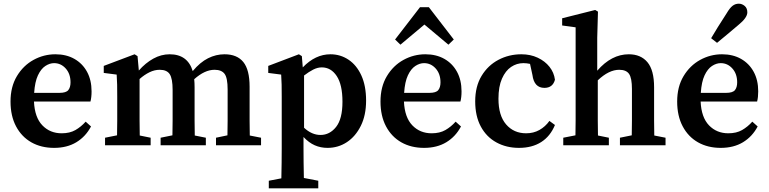

<svg xmlns="http://www.w3.org/2000/svg" viewBox="-20 -787 4166 1040"><path d="M273 -445Q249 -445 225.5 -429.5Q202 -414 185.5 -379Q169 -344 165 -284H302Q338 -284 350 -299Q362 -314 362 -341Q362 -387 336 -416Q310 -445 273 -445ZM273 14Q203 14 150 -16Q97 -46 67 -102.5Q37 -159 37 -237Q37 -317 71.5 -374.5Q106 -432 161.5 -462.5Q217 -493 280 -493Q339 -493 383 -468Q427 -443 451.5 -398Q476 -353 476 -292Q476 -260 470 -237H164Q168 -151 209.5 -108Q251 -65 314 -65Q358 -65 388.5 -82.5Q419 -100 444 -128L473 -102Q444 -47 393.5 -16.5Q343 14 273 14Z M549 0V-41L614 -54Q615 -91 615 -134.5Q615 -178 615 -210V-263Q615 -304 614.5 -328.5Q614 -353 612 -383L542 -392V-430L709 -493L725 -483L732 -405Q768 -446 810.5 -469.5Q853 -493 899 -493Q996 -493 1024 -402Q1064 -450 1107 -471.5Q1150 -493 1196 -493Q1264 -493 1298 -451Q1332 -409 1332 -317V-210Q1332 -176 1332 -133.5Q1332 -91 1333 -53L1394 -41V0H1150V-41L1212 -54Q1213 -91 1213 -133.5Q1213 -176 1213 -210V-302Q1213 -365 1196.5 -387Q1180 -409 1142 -409Q1089 -409 1032 -358Q1033 -348 1033.5 -337Q1034 -326 1034 -314V-210Q1034 -176 1034 -133.5Q1034 -91 1035 -53L1095 -41V0H850V-41L914 -54Q915 -91 915 -133.5Q915 -176 915 -210V-300Q915 -361 899.5 -385Q884 -409 845 -409Q817 -409 789.5 -395.5Q762 -382 736 -359V-210Q736 -177 736 -134Q736 -91 737 -53L796 -41V0Z M1436 233V192L1504 179Q1505 135 1505.5 94.5Q1506 54 1506 16V-263Q1506 -304 1505.5 -328.5Q1505 -353 1503 -383L1433 -392V-430L1599 -493L1615 -483L1620 -422Q1688 -493 1770 -493Q1824 -493 1868 -463.5Q1912 -434 1937.5 -378Q1963 -322 1963 -242Q1963 -163 1934.5 -105.5Q1906 -48 1859 -17Q1812 14 1754 14Q1717 14 1685 0Q1653 -14 1624 -45V15Q1624 52 1624.5 92.5Q1625 133 1626 177L1704 192V233ZM1723 -422Q1700 -422 1676.5 -410Q1653 -398 1627 -378V-95Q1669 -56 1716 -56Q1766 -56 1800.5 -99.5Q1835 -143 1835 -236Q1835 -328 1804 -375Q1773 -422 1723 -422Z M2277 -445Q2253 -445 2229.5 -429.5Q2206 -414 2189.5 -379Q2173 -344 2169 -284H2306Q2342 -284 2354 -299Q2366 -314 2366 -341Q2366 -387 2340 -416Q2314 -445 2277 -445ZM2277 14Q2207 14 2154 -16Q2101 -46 2071 -102.5Q2041 -159 2041 -237Q2041 -317 2075.5 -374.5Q2110 -432 2165.5 -462.5Q2221 -493 2284 -493Q2343 -493 2387 -468Q2431 -443 2455.5 -398Q2480 -353 2480 -292Q2480 -260 2474 -237H2168Q2172 -151 2213.5 -108Q2255 -65 2318 -65Q2362 -65 2392.5 -82.5Q2423 -100 2448 -128L2477 -102Q2448 -47 2397.5 -16.5Q2347 14 2277 14ZM2409 -545 2279 -654 2149 -545 2120 -573 2255 -748H2303L2438 -573Z M2791 14Q2723 14 2669 -15.5Q2615 -45 2584.5 -101.5Q2554 -158 2554 -238Q2554 -319 2588.5 -376Q2623 -433 2680 -463Q2737 -493 2804 -493Q2853 -493 2892.5 -474.5Q2932 -456 2956.5 -425Q2981 -394 2986 -355Q2974 -311 2929 -311Q2873 -311 2864 -381L2851 -441Q2842 -443 2833 -444Q2824 -445 2815 -445Q2779 -445 2748.5 -424.5Q2718 -404 2699 -361Q2680 -318 2680 -252Q2680 -161 2721.5 -113Q2763 -65 2830 -65Q2870 -65 2902 -83Q2934 -101 2956 -132L2986 -110Q2961 -49 2911.5 -17.5Q2862 14 2791 14Z M3031 0V-41L3097 -54Q3098 -91 3098 -134.5Q3098 -178 3098 -210V-639L3025 -649V-688L3204 -733L3219 -724L3215 -583V-404Q3292 -493 3386 -493Q3451 -493 3487 -450Q3523 -407 3523 -314V-210Q3523 -176 3523 -133Q3523 -90 3524 -53L3585 -41V0H3338V-41L3402 -54Q3403 -91 3403 -133.5Q3403 -176 3403 -210V-305Q3403 -364 3387.5 -386.5Q3372 -409 3334 -409Q3278 -409 3218 -352V-210Q3218 -177 3218 -134Q3218 -91 3219 -53L3278 -41V0Z M3884 -445Q3860 -445 3836.5 -429.5Q3813 -414 3796.5 -379Q3780 -344 3776 -284H3913Q3949 -284 3961 -299Q3973 -314 3973 -341Q3973 -387 3947 -416Q3921 -445 3884 -445ZM3884 14Q3814 14 3761 -16Q3708 -46 3678 -102.5Q3648 -159 3648 -237Q3648 -317 3682.5 -374.5Q3717 -432 3772.5 -462.5Q3828 -493 3891 -493Q3950 -493 3994 -468Q4038 -443 4062.5 -398Q4087 -353 4087 -292Q4087 -260 4081 -237H3775Q3779 -151 3820.5 -108Q3862 -65 3925 -65Q3969 -65 3999.5 -82.5Q4030 -100 4055 -128L4084 -102Q4055 -47 4004.5 -16.5Q3954 14 3884 14ZM3832 -580Q3849 -609 3868.5 -640.5Q3888 -672 3916 -715Q3933 -744 3948 -755.5Q3963 -767 3982 -767Q3999 -767 4013.5 -755Q4028 -743 4028 -720Q4028 -691 3980 -652Q3943 -621 3916.5 -598.5Q3890 -576 3864 -555Z"/></svg>

Font: Source Serif Pro Semibold
Style: Regular
Weight: 600
Designer: Frank Grießhammer
Foundry: Adobe Systems Incorporated
Version: Version 3.000;hotconv 1.0.109;makeotfexe 2.5.65596